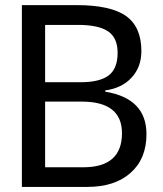

<svg xmlns="http://www.w3.org/2000/svg" viewBox="-20 -734 640 754"><path d="M65.9 -713.9H280.8Q414.6 -713.9 474.9 -671.1Q535.2 -628.4 535.2 -533.2Q535.2 -470.7 496.8 -429.2Q458.5 -387.7 393.1 -378.9V-374Q555.2 -347.7 555.2 -207Q555.2 -110.4 492.9 -55.2Q430.7 0 323.2 0H65.9ZM157.2 -411.1H295.9Q372.1 -411.1 407 -438Q441.9 -464.8 441.9 -526.9Q441.9 -585.4 404.5 -610.8Q367.2 -636.2 286.1 -636.2H157.2ZM157.2 -335V-77.1H307.1Q459 -77.1 459 -210.9Q459 -335 300.8 -335Z"/></svg>

Font: Apple Sans Adjectives
Style: Regular
Weight: 400
Monospace: yes
Foundry: Apple Sans Adjectives
Version: Version 0.01